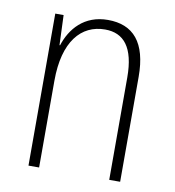

<svg xmlns="http://www.w3.org/2000/svg" viewBox="-66 -599 600 658"><g transform="rotate(10 233.5 -269.5)"><path d="M258 -539C175 -539 130 -484 111 -425H109L105 -529H76V0H113V-302C113 -439 171 -505 254 -505C319 -505 357 -461 357 -356V0H395V-365C395 -485 346 -539 258 -539Z"/></g></svg>

Font: Noto Sans Myanmar UI Condensed ExtraLight
Style: Regular
Weight: 200
Width: 3
Designer: Monotype Design Team
Foundry: Monotype Imaging Inc.
Version: Version 2.103